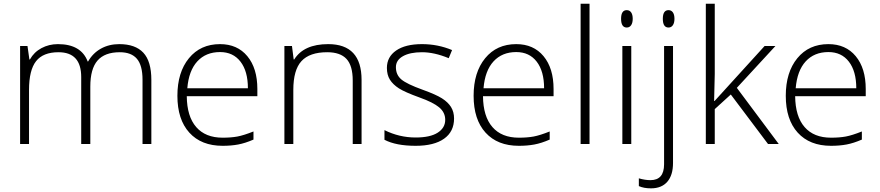

<svg xmlns="http://www.w3.org/2000/svg" viewBox="-20 -780 4767 1040"><path d="M88.9 0V-530.8H128.9L139.2 -458H142.1Q164.1 -497.6 204.6 -519.3Q245.1 -541 293.9 -541Q419.4 -541 455.1 -446.8H457Q482.9 -492.2 526.6 -516.6Q570.3 -541 626 -541Q712.9 -541 756.3 -494.6Q799.8 -448.2 799.8 -347.2V0H752V-348.1Q752 -425.8 721.7 -461.4Q691.4 -497.1 628.9 -497.1Q547.4 -497.1 508.3 -452.1Q469.2 -407.2 469.2 -311V0H419.9V-362.8Q419.9 -497.1 296.9 -497.1Q213.4 -497.1 175.3 -448.5Q137.2 -399.9 137.2 -293V0Z M940.9 -261.2Q940.9 -388.2 1003.4 -464.6Q1065.9 -541 1171.9 -541Q1265.6 -541 1319.8 -475.6Q1374 -410.2 1374 -297.9V-258.8H991.7Q992.7 -149.4 1042.7 -91.8Q1092.8 -34.2 1186 -34.2Q1231.4 -34.2 1265.9 -40.5Q1300.3 -46.9 1353 -67.9V-23.9Q1308.1 -4.4 1270 2.7Q1231.9 9.8 1186 9.8Q1070.3 9.8 1005.6 -61.5Q940.9 -132.8 940.9 -261.2ZM994.6 -301.8H1322.8Q1322.8 -394 1282.7 -446Q1242.7 -498 1171.9 -498Q1095.2 -498 1048.8 -447.5Q1002.4 -397 994.6 -301.8Z M1520.5 0V-530.8H1561.5L1570.8 -458H1573.7Q1625.5 -541 1757.8 -541Q1938.5 -541 1938.5 -347.2V0H1890.6V-344.2Q1890.6 -424.3 1856.9 -460.7Q1823.2 -497.1 1752.4 -497.1Q1657.2 -497.1 1613 -449Q1568.8 -400.9 1568.8 -293V0Z M2062.5 -22.9V-75.2Q2142.6 -35.2 2231.4 -35.2Q2310.1 -35.2 2350.8 -61.3Q2391.6 -87.4 2391.6 -130.9Q2391.6 -170.9 2359.1 -198.2Q2326.7 -225.6 2252.4 -252Q2172.9 -280.8 2140.6 -301.5Q2108.4 -322.3 2092 -348.4Q2075.7 -374.5 2075.7 -412.1Q2075.7 -471.7 2125.7 -506.3Q2175.8 -541 2265.6 -541Q2351.6 -541 2428.7 -508.8L2410.6 -464.8Q2332.5 -497.1 2265.6 -497.1Q2200.7 -497.1 2162.6 -475.6Q2124.5 -454.1 2124.5 -416Q2124.5 -374.5 2154.1 -349.6Q2183.6 -324.7 2269.5 -293.9Q2341.3 -268.1 2374 -247.3Q2406.7 -226.6 2423.1 -200.2Q2439.5 -173.8 2439.5 -138.2Q2439.5 -66.9 2385.3 -28.6Q2331.1 9.8 2231.4 9.8Q2125 9.8 2062.5 -22.9Z M2545.4 -261.2Q2545.4 -388.2 2607.9 -464.6Q2670.4 -541 2776.4 -541Q2870.1 -541 2924.3 -475.6Q2978.5 -410.2 2978.5 -297.9V-258.8H2596.2Q2597.2 -149.4 2647.2 -91.8Q2697.3 -34.2 2790.5 -34.2Q2835.9 -34.2 2870.4 -40.5Q2904.8 -46.9 2957.5 -67.9V-23.9Q2912.6 -4.4 2874.5 2.7Q2836.4 9.8 2790.5 9.8Q2674.8 9.8 2610.1 -61.5Q2545.4 -132.8 2545.4 -261.2ZM2599.1 -301.8H2927.2Q2927.2 -394 2887.2 -446Q2847.2 -498 2776.4 -498Q2699.7 -498 2653.3 -447.5Q2606.9 -397 2599.1 -301.8Z M3125 0V-759.8H3173.3V0Z M3344.2 -678.2Q3344.2 -725.1 3375 -725.1Q3390.1 -725.1 3398.7 -712.9Q3407.2 -700.7 3407.2 -678.2Q3407.2 -656.2 3398.7 -643.6Q3390.1 -630.9 3375 -630.9Q3344.2 -630.9 3344.2 -678.2ZM3351.1 0V-530.8H3399.4V0Z M3440.4 186Q3474.1 195.8 3503.4 195.8Q3577.1 195.8 3577.1 109.9V-530.8H3625.5V103Q3625.5 168.9 3594.5 204.6Q3563.5 240.2 3506.3 240.2Q3467.3 240.2 3440.4 228ZM3570.3 -678.2Q3570.3 -725.1 3601.1 -725.1Q3616.2 -725.1 3624.8 -712.9Q3633.3 -700.7 3633.3 -678.2Q3633.3 -656.2 3624.8 -643.6Q3616.2 -630.9 3601.1 -630.9Q3570.3 -630.9 3570.3 -678.2Z M3803.2 0V-759.8H3851.6V-378.9L3848.1 -232.9H3850.6L4121.6 -530.8H4180.2L3971.2 -304.2L4198.2 0H4140.1L3938.5 -268.1L3851.6 -189V0Z M4236.3 -261.2Q4236.3 -388.2 4298.8 -464.6Q4361.3 -541 4467.3 -541Q4561 -541 4615.2 -475.6Q4669.4 -410.2 4669.4 -297.9V-258.8H4287.1Q4288.1 -149.4 4338.1 -91.8Q4388.2 -34.2 4481.4 -34.2Q4526.9 -34.2 4561.3 -40.5Q4595.7 -46.9 4648.4 -67.9V-23.9Q4603.5 -4.4 4565.4 2.7Q4527.3 9.8 4481.4 9.8Q4365.7 9.8 4301 -61.5Q4236.3 -132.8 4236.3 -261.2ZM4290 -301.8H4618.2Q4618.2 -394 4578.1 -446Q4538.1 -498 4467.3 -498Q4390.6 -498 4344.2 -447.5Q4297.9 -397 4290 -301.8Z"/></svg>

Font: Open Sans Light
Style: Regular
Weight: 300
Foundry: Ascender Corporation
Version: Version 1.10